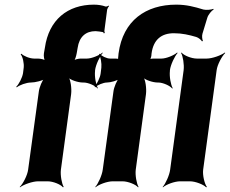

<svg xmlns="http://www.w3.org/2000/svg" viewBox="-20 -780 989 826"><path d="M391 -646C403 -645 413 -644 422 -642C425 -642 426 -638 427 -636L431 -639C430 -641 429 -644 429 -647L441 -739C442 -743 446 -751 449 -753L448 -756C445 -754 438 -751 434 -752C420 -757 403 -760 384 -760C271 -760 190 -695 173 -574L169 -551C167 -540 170 -521 175 -515L178 -518C173 -524 154 -528 143 -528H127C108 -528 81 -539 72 -549L69 -546C78 -536 84 -507 82 -489L79 -465C76 -446 61 -417 50 -407L52 -404C63 -414 94 -425 113 -425C131 -425 165 -433 176 -443L173 -446C162 -436 149 -404 147 -386L101 -50C98 -26 79 11 65 24L66 26C81 14 120 0 144 0H185C209 0 242 14 251 26L254 24C246 11 239 -26 242 -50L286 -375C289 -399 284 -439 273 -451L271 -449C281 -436 316 -425 336 -425H340C360 -425 391 -411 400 -399L401 -401C393 -414 386 -451 389 -475V-478C392 -502 410 -539 422 -552L421 -554C408 -542 374 -528 354 -528H327C318 -528 300 -524 293 -518L296 -515C303 -521 308 -540 310 -551L314 -574C321 -622 349 -646 391 -646ZM728 -637C764 -637 793 -630 824 -621C834 -618 846 -608 849 -602L853 -604C850 -610 848 -625 851 -635L872 -704C876 -717 890 -734 899 -739L898 -742C889 -738 867 -736 855 -739C816 -751 782 -760 738 -760C608 -760 509 -692 490 -550L489 -539C488 -534 487 -524 490 -521L494 -524C491 -527 482 -528 478 -528H454C439 -528 416 -539 409 -549L406 -546C413 -536 418 -507 416 -489L413 -464C411 -446 396 -417 387 -407L389 -404C398 -414 425 -425 440 -425C455 -425 486 -433 497 -443L494 -446C483 -436 470 -404 468 -386L422 -50C419 -26 402 11 390 24L391 26C404 14 441 0 465 0H507C531 0 565 14 574 26L576 24C568 11 561 -26 564 -50L608 -375C611 -399 606 -439 595 -451L593 -449C603 -436 638 -425 658 -425H661C681 -425 712 -411 721 -399L723 -401C715 -414 708 -451 711 -475V-478C714 -502 732 -539 744 -552L742 -554C729 -542 695 -528 675 -528H639C635 -528 625 -527 622 -524L624 -521C627 -524 630 -534 631 -539L632 -550C640 -610 675 -637 728 -637ZM854 -50 912 -478C915 -502 935 -539 949 -552L947 -554C932 -542 893 -528 869 -528H827C803 -528 770 -542 761 -554L759 -552C767 -539 773 -502 770 -478L712 -50C709 -26 692 11 680 24L681 26C694 14 731 0 755 0H797C821 0 856 14 867 26L870 24C860 11 851 -26 854 -50Z"/></svg>

Font: Asimov
Style: EdgeNarIt
Weight: 500
Designer: Google
Version: Version 2.000980: 2014